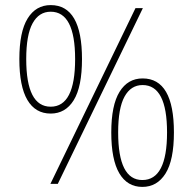

<svg xmlns="http://www.w3.org/2000/svg" viewBox="-20 -722 759 754"><path d="M179 -276Q119 -276 87.5 -329.5Q56 -383 56 -490Q56 -597 88.5 -649.5Q121 -702 179 -702Q302 -702 302 -490Q302 -381 269.5 -328.5Q237 -276 179 -276ZM178 0 512 -690H541L207 0ZM179 -303Q275 -303 275 -490Q275 -676 179 -676Q133 -676 108 -630.5Q83 -585 83 -490Q83 -303 179 -303ZM539 12Q480 12 448.5 -41.5Q417 -95 417 -202Q417 -309 449.5 -361.5Q482 -414 540 -414Q663 -414 663 -202Q663 -93 630 -40.5Q597 12 539 12ZM539 -15Q636 -15 636 -202Q636 -388 540 -388Q494 -388 469 -342.5Q444 -297 444 -202Q444 -15 539 -15Z"/></svg>

Font: Noto Sans Kannada SemiCondensed Thin
Style: Regular
Weight: 100
Width: 4
Designer: Jelle Bosma - Monotype Design Team
Foundry: Monotype Imaging Inc.
Version: Version 2.005; ttfautohint (v1.8.4.7-5d5b)